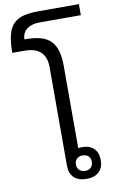

<svg xmlns="http://www.w3.org/2000/svg" viewBox="-107 -1052 658 1114"><g transform="rotate(-10 222.0 -495.0)"><path d="M356.4 -84.5Q356.4 -105 343.8 -117.2Q331.1 -129.4 309.1 -129.4Q289.1 -129.4 275.9 -117.2Q262.7 -105 262.7 -84.5Q262.7 -63 275.9 -50.5Q289.1 -38.1 309.1 -38.1Q331.1 -38.1 343.8 -50.5Q356.4 -63 356.4 -84.5ZM210.4 -667Q210.4 -725.1 179.7 -755.6Q148.9 -786.1 83 -786.1H11.7Q11.7 -848.6 21.7 -889.4Q31.7 -930.2 54.4 -954.3Q77.1 -978.5 113.8 -988Q150.4 -997.6 204.1 -997.6H441.4V-932.6H196.8Q175.8 -932.6 157 -927.5Q138.2 -922.4 124.5 -912.4Q110.8 -902.3 102.8 -887Q94.7 -871.6 94.7 -851.1H99.6Q151.9 -851.1 188.5 -841.1Q225.1 -831.1 248 -808.3Q271 -785.6 281.7 -749.3Q292.5 -712.9 292.5 -660.6V-175.3Q294.9 -176.3 302.5 -176.8Q310.1 -177.2 316.4 -177.2Q359.9 -177.2 384.5 -153.1Q409.2 -128.9 409.2 -84.5Q409.2 -40.5 383.3 -15.9Q357.4 8.8 310.1 8.8Q261.7 8.8 236.1 -15.9Q210.4 -40.5 210.4 -84.5Z"/></g></svg>

Font: Noto Sans Southeast Asian
Style: Regular
Weight: 400
Designer: Monotype Design Team
Foundry: Monotype Imaging Inc.
Version: Version 1.06 uh; ttfautohint (v1.4.1)